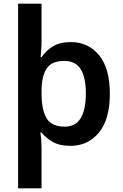

<svg xmlns="http://www.w3.org/2000/svg" viewBox="-20 -780 666 1040"><path d="M575 -272Q575 -133 515.5 -61.5Q456 10 362 10Q303 10 265.5 -11.5Q228 -33 205 -62H199Q201 -50 203 -24Q205 2 205 18V240H78V-760H205V-557Q205 -533 203 -508.5Q201 -484 200 -471H206Q228 -505 266 -528.5Q304 -552 364 -552Q458 -552 516.5 -481Q575 -410 575 -272ZM445 -274Q445 -361 417 -405.5Q389 -450 328 -450Q261 -450 233.5 -410Q206 -370 205 -290V-273Q205 -186 232 -140Q259 -94 330 -94Q390 -94 417.5 -140.5Q445 -187 445 -274Z"/></svg>

Font: Noto Sans Canadian Aboriginal SemiBold
Style: Regular
Weight: 600
Designer: Monotype Design Team, Typotheque's Kevin King
Foundry: Monotype Imaging Inc.
Version: Version 2.004; ttfautohint (v1.8.4.7-5d5b)